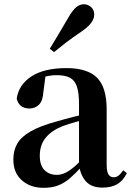

<svg xmlns="http://www.w3.org/2000/svg" viewBox="-20 -875 625 911"><path d="M186.6 16.2Q124.2 16.2 83.8 -19.4Q43.3 -54.9 43.3 -117.6Q43.3 -161.2 62 -193.6Q80.7 -226.1 125.1 -251.5Q169.6 -277 245.4 -297.9Q284.8 -309.4 334.4 -322Q384 -334.6 424 -344.4V-318.9Q384 -308.9 344 -297.6Q303.9 -286.4 277.1 -276.7Q223.3 -254.9 196.1 -220.6Q168.8 -186.4 168.8 -135.9Q168.8 -90.4 191.1 -67.9Q213.3 -45.3 250 -45.3Q266.3 -45.3 284.7 -52.6Q303.1 -59.9 327.4 -79.7Q351.8 -99.4 385.3 -135.5L400.8 -82.4H365.7Q336.6 -50.6 311.2 -28.7Q285.7 -6.8 256.4 4.7Q227 16.2 186.6 16.2ZM466.1 15.2Q414.6 15.2 387.9 -14.2Q361.2 -43.6 354.9 -94V-96.5V-381.4Q354.9 -434.7 344.8 -464.5Q334.7 -494.3 311.6 -506.3Q288.5 -518.3 250 -518.3Q224.4 -518.3 197.3 -512.2Q170.2 -506.1 133.8 -491.2L196.1 -516.3L185.9 -439.2Q183.3 -395.9 164.6 -378Q145.8 -360.2 120.3 -360.2Q71.1 -360.2 59.2 -406.5Q68.9 -473.5 129.4 -512.7Q189.9 -551.9 295.1 -551.9Q395.4 -551.9 440.7 -505.9Q486.1 -459.8 486.1 -356.2V-94.8Q486.1 -60.3 494.8 -47Q503.6 -33.8 519.7 -33.8Q531.3 -33.8 541.3 -40.9Q551.3 -48.1 564.7 -67.2L581.9 -53.4Q564 -17.5 536.2 -1.1Q508.4 15.2 466.1 15.2ZM216.2 -643.7Q235.2 -675.4 256.1 -709.7Q277 -743.9 306.1 -794.7Q324.5 -826.1 341.2 -840.5Q357.9 -854.8 378.6 -854.8Q396.9 -854.8 412 -841.6Q427.1 -828.4 427.1 -805.7Q427.1 -786.2 412.5 -766.5Q397.9 -746.8 367 -725.6Q322.2 -695.3 292.5 -672.4Q262.8 -649.6 236.4 -627.8Z"/></svg>

Font: Noto Serif HK ExtraLight
Style: Regular
Weight: 200
Designer: Ryoko NISHIZUKA 西塚涼子 (kana & ideographs); Frank Grießhammer (Latin, Greek & Cyrillic); Wenlong ZHANG 张文龙 (bopomofo); San
Foundry: Adobe
Version: Version 2.002-H1;hotconv 1.1.0;makeotfexe 2.6.0